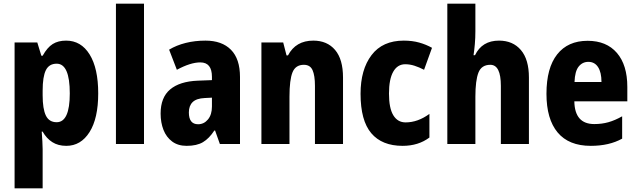

<svg xmlns="http://www.w3.org/2000/svg" viewBox="-20 -780 3452 1040"><path d="M338 -560Q419 -560 465.5 -485Q512 -410 512 -274Q512 -139 465 -64.5Q418 10 339 10Q295 10 263.5 -10Q232 -30 211 -67H206Q208 -38 209.5 -14Q211 10 211 28V240H59V-550H182L204 -478H211Q236 -523 265.5 -541.5Q295 -560 338 -560ZM287 -435Q246 -435 228.5 -400Q211 -365 211 -289V-264Q211 -190 228.5 -154Q246 -118 287 -118Q358 -118 358 -274Q358 -435 287 -435Z M760 0H608V-760H760Z M1093 -560Q1182 -560 1231 -510.5Q1280 -461 1280 -363V0H1171L1145 -73H1141Q1113 -30 1079.5 -10Q1046 10 991 10Q944 10 912.5 -13.5Q881 -37 865.5 -76.5Q850 -116 850 -165Q850 -252 901.5 -295.5Q953 -339 1051 -343L1128 -346V-364Q1128 -442 1065 -442Q1012 -442 938 -402L896 -511Q936 -535 986 -547.5Q1036 -560 1093 -560ZM1089 -249Q1044 -247 1023.5 -227Q1003 -207 1003 -171Q1003 -107 1053 -107Q1085 -107 1106.5 -133Q1128 -159 1128 -203V-251Z M1677 -560Q1752 -560 1795 -509.5Q1838 -459 1838 -360V0H1686V-315Q1686 -371 1673 -400Q1660 -429 1626 -429Q1581 -429 1564.5 -388.5Q1548 -348 1548 -256V0H1396V-550H1514L1532 -480H1540Q1582 -560 1677 -560Z M2161 10Q2049 10 1991 -58.5Q1933 -127 1933 -272Q1933 -403 1992.5 -481.5Q2052 -560 2167 -560Q2213 -560 2250.5 -549.5Q2288 -539 2320 -521L2277 -402Q2250 -416 2225 -424Q2200 -432 2175 -432Q2133 -432 2110 -391.5Q2087 -351 2087 -273Q2087 -194 2110.5 -155.5Q2134 -117 2177 -117Q2243 -117 2306 -163V-35Q2246 10 2161 10Z M2555 -611Q2555 -574 2552 -540.5Q2549 -507 2545 -481H2553Q2591 -560 2683 -560Q2758 -560 2801.5 -509Q2845 -458 2845 -360V0H2693V-315Q2693 -429 2636 -429Q2588 -429 2571.5 -386.5Q2555 -344 2555 -256V0H2403V-760H2555Z M3163 -559Q3265 -559 3321.5 -493.5Q3378 -428 3378 -309V-231H3091Q3093 -108 3199 -108Q3240 -108 3275.5 -118Q3311 -128 3350 -150V-29Q3280 10 3180 10Q3061 10 3000.5 -62.5Q2940 -135 2940 -272Q2940 -412 2998 -485.5Q3056 -559 3163 -559ZM3167 -445Q3135 -445 3114.5 -419.5Q3094 -394 3092 -336H3238Q3238 -388 3219.5 -416.5Q3201 -445 3167 -445Z"/></svg>

Font: Noto Sans Arabic Cond ExtBd
Style: Regular
Weight: 800
Width: 3
Designer: Monotype Design Team, Nadine Chahine, Nizar Qandah and Khaled Hosny
Foundry: Monotype Imaging Inc.
Version: Version 2.012; ttfautohint (v1.8.4.7-5d5b)